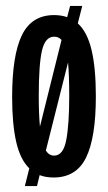

<svg xmlns="http://www.w3.org/2000/svg" viewBox="-20 -589 365 649"><path d="M64 40 79 -20Q48 -50 34.5 -110.5Q21 -171 21 -261Q21 -402 54 -470Q87 -538 163 -538Q187 -538 207 -531L217 -569H258L243 -510Q275 -481 289.5 -420Q304 -359 304 -263Q304 -124 271 -56.5Q238 11 161 11Q135 11 114 3L105 40ZM111 -263Q111 -234 112 -208.5Q113 -183 115 -161L188 -454Q178 -465 163 -465Q133 -465 122 -418.5Q111 -372 111 -263ZM163 -63Q194 -63 204 -116Q214 -169 214 -265Q214 -300 213 -328Q212 -356 210 -378L135 -80Q146 -63 163 -63Z"/></svg>

Font: Bricolage Grotesque 48pt Condensed
Style: Regular
Weight: 400
Width: 3
Designer: Mathieu Triay
Foundry: Atelier Triay
Version: Version 1.000; ttfautohint (v1.8.4.7-5d5b);gftools[0.9.32]